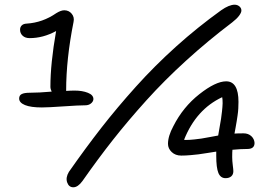

<svg xmlns="http://www.w3.org/2000/svg" viewBox="-20 -774 1140 822"><path d="M293.9 27.8Q274.9 27.8 267.6 7.1Q260.3 -13.7 274.9 -38.1Q346.2 -140.1 413.8 -226.8Q481.4 -313.5 562 -403.1Q642.6 -492.7 734.4 -575.2Q826.2 -657.7 926.8 -730Q960.9 -753.9 984.9 -753.9Q991.2 -753.9 997.8 -751.2Q1004.4 -748.5 1009 -742.4Q1013.7 -736.3 1013.4 -728Q1013.2 -719.7 1003.4 -706.5Q993.7 -693.4 974.1 -678.2Q869.1 -598.6 776.9 -514.6Q684.6 -430.7 606.4 -344Q528.3 -257.3 464.4 -176.3Q400.4 -95.2 333 1Q313.5 27.8 293.9 27.8ZM159.2 -314Q111.8 -314 86.9 -324.2Q62 -334.5 62 -352.1Q62 -365.7 73 -371.3Q84 -377 108.9 -377Q146 -377 201.2 -381.8Q195.8 -392.6 195.8 -402.8Q195.8 -502 220.2 -641.1Q164.6 -610.8 106.9 -610.8Q87.9 -610.8 76.9 -621.1Q65.9 -631.3 65.9 -647Q65.9 -658.2 73.2 -665.3Q80.6 -672.4 94.2 -672.9Q162.6 -677.2 221.2 -717.8Q241.2 -730 254.9 -730Q274.9 -730 287.1 -715.1Q299.3 -700.2 294.9 -680.2Q263.2 -521.5 263.2 -386.2V-384.8Q282.7 -386.2 299.8 -386.2Q332.5 -386.2 356.4 -376.7Q380.4 -367.2 379.9 -349.1Q378.9 -338.4 369.1 -330.8Q359.4 -323.2 345.2 -323.2Q317.9 -323.2 251.7 -318.6Q185.5 -314 159.2 -314ZM945.8 -11.2Q924.3 -11.2 915 -33.4Q905.8 -55.7 905.8 -106.9V-125Q900.4 -124 870.6 -119.4Q840.8 -114.7 830.1 -113.3Q819.3 -111.8 797.1 -109.9Q774.9 -107.9 755.9 -107.9Q731 -107.9 715.1 -123Q699.2 -138.2 699.2 -158.2Q699.2 -191.4 722.2 -233.9Q763.7 -315.9 833.5 -370.8Q903.3 -425.8 948.2 -425.8Q1001 -425.8 1001 -337.9Q1001 -323.2 1000.2 -309.6Q999.5 -295.9 997.1 -279.8Q994.6 -263.7 993.4 -255.4Q992.2 -247.1 988.5 -227.1Q984.9 -207 983.9 -202.1Q996.1 -203.1 1022.9 -203.1Q1043 -203.1 1055.9 -191.2Q1068.8 -179.2 1069.8 -162.1Q1069.8 -136.2 1039.1 -136.2Q1010.3 -136.2 975.1 -132.8Q974.1 -123 974.1 -102.1Q974.1 -85 976.6 -66.4Q979 -47.9 979 -41Q979 -26.9 970 -19Q960.9 -11.2 945.8 -11.2ZM933.1 -332Q933.1 -350.1 931.2 -357.9Q819.8 -305.7 768.1 -175.8Q770 -174.8 774.9 -174.8Q791.5 -174.8 811.5 -177Q831.5 -179.2 841.8 -180.7Q852.1 -182.1 880.1 -187.5Q908.2 -192.9 914.1 -193.8Q915.5 -203.1 919.9 -227.8Q924.3 -252.4 926.3 -265.1Q928.2 -277.8 930.4 -297.1Q932.6 -316.4 933.1 -332Z"/></svg>

Font: Shantell Sans Bouncy
Style: Regular
Weight: 300
Designer: Stephen Nixon, Anya Danilova, Shantell Martin
Foundry: Arrow Type
Version: Version 1.006;[9816181b4]